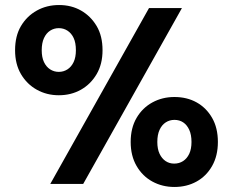

<svg xmlns="http://www.w3.org/2000/svg" viewBox="-20 -732 927 764"><path d="M180 0 573 -700H704L311 0ZM674 12Q626 12 586.5 -9.5Q547 -31 523.5 -71.5Q500 -112 500 -167Q500 -223 523.5 -263Q547 -303 586.5 -324.5Q626 -346 674 -346Q724 -346 762.5 -324.5Q801 -303 824 -263Q847 -223 847 -167Q847 -112 824 -71.5Q801 -31 762 -9.5Q723 12 674 12ZM673 -81Q693 -81 708.5 -91Q724 -101 733 -120Q742 -139 742 -167Q742 -196 733 -215.5Q724 -235 709 -245Q694 -255 674 -255Q655 -255 639.5 -245Q624 -235 615 -215.5Q606 -196 606 -167Q606 -139 615 -120Q624 -101 639 -91Q654 -81 673 -81ZM214 -353Q166 -353 126.5 -375Q87 -397 63.5 -437Q40 -477 40 -532Q40 -589 63.5 -628.5Q87 -668 126.5 -690Q166 -712 215 -712Q264 -712 302.5 -690Q341 -668 364.5 -628.5Q388 -589 388 -532Q388 -477 364.5 -437Q341 -397 302 -375Q263 -353 214 -353ZM214 -446Q233 -446 248.5 -456Q264 -466 273 -485Q282 -504 282 -532Q282 -562 273 -581Q264 -600 248.5 -610Q233 -620 214 -620Q195 -620 179.5 -610Q164 -600 155 -580.5Q146 -561 146 -532Q146 -504 155 -485Q164 -466 179.5 -456Q195 -446 214 -446Z"/></svg>

Font: DM Sans 36pt
Style: Bold
Weight: 700
Version: Version 4.004;gftools[0.9.30]